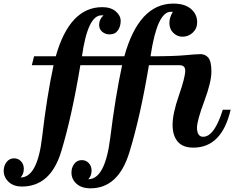

<svg xmlns="http://www.w3.org/2000/svg" viewBox="-136 -797 1293 1053"><path d="M360.4 235.8Q311.5 235.8 283.7 210.9Q255.9 186 255.9 149.4Q255.9 123.5 269.5 104Q285.6 81.1 312.5 81.1Q335 81.1 350.6 97.2Q366.2 113.3 366.2 138.7Q366.2 167.5 348.1 186Q440.4 186 468.5 -40.3Q496.6 -266.6 533.7 -439.5H304.7Q257.8 -156.7 199.5 34.7Q141.1 226.1 -16.1 226.1Q-60.1 226.1 -87.4 201.7Q-115.7 175.8 -115.7 139.6Q-115.7 113.8 -101.6 94.2Q-85.9 71.3 -59.1 71.3Q-36.6 71.3 -21 87.4Q-5.4 103.5 -5.4 128.9Q-5.4 157.7 -22.9 176.3Q69.3 176.3 95 -45.2Q120.6 -266.6 157.7 -439.5H38.6L50.8 -488.3H169.9Q246.1 -757.8 424.8 -757.8Q471.7 -757.8 498.8 -734.6Q525.9 -711.4 525.9 -682.1Q525.9 -652.8 510.7 -630.6Q495.6 -608.4 465.3 -608.4Q441.9 -608.4 424.8 -622.6Q407.7 -636.7 407.7 -661.1Q407.7 -690.9 431.6 -712.9H420.4Q345.2 -712.9 313.5 -488.3H545.9Q626 -777.3 814.5 -777.3Q876 -777.3 909.7 -749.5Q945.3 -720.2 945.3 -674.8Q945.3 -640.6 921.4 -618.2Q897.5 -595.7 864.3 -595.7Q836.4 -595.7 814.7 -616.5Q793 -637.2 793 -671.4Q793 -701.2 812 -732.4H800.8Q725.6 -732.4 689.5 -488.3Q817.4 -488.3 877.9 -494.1Q938.5 -500 963.4 -500Q988.8 -500 1004.9 -482.4Q1023.4 -462.9 1023.4 -404.3Q1023.4 -346.7 984.4 -242.2Q944.3 -135.3 944.3 -95.7V-93.8Q946.3 -46.9 978 -46.9Q1039.6 -46.9 1085.9 -195.3H1128.9Q1080.6 12.7 924.3 12.7Q867.7 12.7 839.8 -19Q810.5 -52.2 810.5 -112.3Q810.5 -173.8 844.7 -272Q879.9 -373.5 879.9 -409.2Q879.9 -439.5 847.7 -439.5H680.7Q633.8 -156.7 573.2 39.6Q512.7 235.8 360.4 235.8Z"/></svg>

Font: Munson
Style: Bold Italic
Weight: 700
Italic angle: -12°
Designer: Paul James MIller
Foundry: High-Logic / Made with FontCreator
Version: Version 2.10;May 5, 2019;FontCreator 11.5.0.2430 64-bit